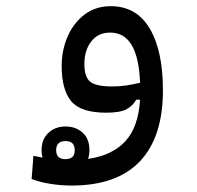

<svg xmlns="http://www.w3.org/2000/svg" viewBox="-20 -362 626 611"><path d="M207 228.5Q174.3 228.5 140.4 223.1Q106.4 217.8 80.6 207.5L86.4 133.8Q101.6 137.2 115.2 139.6Q112.3 128.4 112.3 115.7Q112.3 81.1 134 60.8Q155.8 40.5 188.5 40.5Q221.2 40.5 242.9 60.1Q264.6 79.6 264.6 115.7Q264.6 130.9 260.3 143.6Q336.9 132.8 378.7 87.6Q420.4 42.5 425.8 -44.9H413.6Q402.8 -25.4 382.6 -14.4Q362.3 -3.4 317.9 -3.4Q236.8 -3.4 206.5 -40Q176.3 -76.7 176.3 -151.4Q176.3 -202.6 195.3 -246.1Q214.4 -289.6 249.3 -315.9Q284.2 -342.3 332.5 -342.3Q414.1 -342.3 456.3 -271.5Q498.5 -200.7 498.5 -74.7Q498.5 73.7 425.5 151.1Q352.5 228.5 207 228.5ZM425.8 -98.6Q422.4 -180.2 398.7 -219.2Q375 -258.3 330.6 -258.3Q292 -258.3 270.3 -230Q248.5 -201.7 248.5 -158.2Q248.5 -117.7 266.6 -102.3Q284.7 -86.9 337.4 -86.9Q361.3 -86.9 382.3 -90.1Q403.3 -93.3 425.8 -98.6ZM188 144.5Q217.8 144.5 217.8 116.2Q217.8 86.9 189 86.9Q158.7 86.9 158.7 115.7Q158.7 144.5 188 144.5Z"/></svg>

Font: Cascadia Code NF SemiLight
Style: Regular
Weight: 350
Monospace: yes
Designer: Aaron Bell
Foundry: Saja Typeworks
Version: Version 2404.023; ttfautohint (v1.8.4)